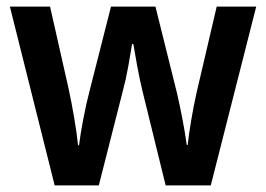

<svg xmlns="http://www.w3.org/2000/svg" viewBox="-20 -563 808 583"><path d="M413 -285Q404 -322 396.5 -363Q389 -404 385 -429H381Q377 -403 369.5 -361.5Q362 -320 352 -283L280 0H146L10 -543H132L188 -295Q197 -254 205 -207Q213 -160 217 -122H220Q224 -155 233 -202Q242 -249 251 -283L317 -543H452L517 -282Q525 -248 533.5 -204Q542 -160 547 -123H550Q553 -153 560.5 -197.5Q568 -242 577 -282L638 -543H758L620 0H483Z"/></svg>

Font: Noto Sans Hebrew SemiCondensed SemiBold
Style: Regular
Weight: 600
Width: 4
Designer: Monotype Design Team
Foundry: Monotype Imaging Inc.
Version: Version 2.004; ttfautohint (v1.8.4.7-5d5b)